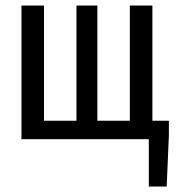

<svg xmlns="http://www.w3.org/2000/svg" viewBox="-20 -506 640 698"><path d="M58 0H521V172H586L594 -15V-67H534V-486H452V-67H334V-486H258V-67H140V-486H58Z"/></svg>

Font: Hasklig
Style: Regular
Weight: 400
Monospace: yes
Designer: Paul D. Hunt, Teo Tuominen
Foundry: Adobe Systems Incorporated
Version: Version 2.030;PS 1.0;hotconv 16.6.51;makeotf.lib2.5.65220